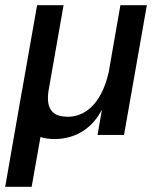

<svg xmlns="http://www.w3.org/2000/svg" viewBox="-44 -520 633 740"><path d="M165 16C251 16 314 -29 349 -98L332 0H434L522 -500H420L375 -242C345 -109 275 -70 218 -70C169 -70 131 -89 143 -170L201 -500H99L41 -171L39 -161L-24 200H78L112 8C127 13 145 16 165 16Z"/></svg>

Font: Uncut Sans Medium
Style: Italic
Weight: 500
Italic angle: -10°
Designer: Kasper Nordkvist
Foundry: Uncut Type
Version: Version 1.111;FEAKit 1.0